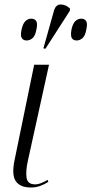

<svg xmlns="http://www.w3.org/2000/svg" viewBox="-20 -824 407 854"><path d="M118 10Q69 10 50 -18.5Q31 -47 45 -113L132 -536H198L104 -109Q94 -65 98 -34.5Q102 -4 136 -4Q149 -4 163 -9.5Q177 -15 192 -24L195 -15Q178 -4 158.5 3Q139 10 118 10ZM182 -607 173 -609 220 -776Q228 -805 251.5 -804Q275 -803 292 -785L290 -775ZM98 -644Q84 -644 77 -654.5Q70 -665 76 -693Q82 -720 93.5 -730.5Q105 -741 119 -741Q134 -741 141 -730.5Q148 -720 142 -693Q137 -665 125 -654.5Q113 -644 98 -644ZM321 -644Q306 -644 299.5 -654.5Q293 -665 298 -693Q304 -720 315.5 -730.5Q327 -741 342 -741Q356 -741 363 -730.5Q370 -720 364 -693Q359 -665 347 -654.5Q335 -644 321 -644Z"/></svg>

Font: Noto Serif Display ExtraCondensed Light
Style: Italic
Weight: 300
Width: 2
Italic angle: -12°
Designer: Monotype Design Team
Foundry: Monotype Imaging Inc.
Version: Version 2.009